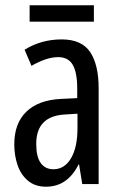

<svg xmlns="http://www.w3.org/2000/svg" viewBox="-20 -696 456 726"><path d="M213 -547Q289 -547 321 -499Q353 -451 353 -362V0H291L279 -74H277Q235 10 154 10Q113 10 86 -12.5Q59 -35 46.5 -71.5Q34 -108 34 -150Q34 -230 80 -274Q126 -318 211 -322L272 -325V-360Q272 -422 255 -451Q238 -480 200 -480Q156 -480 99 -447L73 -508Q136 -547 213 -547ZM225 -263Q117 -257 117 -152Q117 -103 134 -79.5Q151 -56 182 -56Q224 -56 248.5 -97.5Q273 -139 273 -212V-266ZM335 -676V-614H92V-676Z"/></svg>

Font: Noto Sans Bengali UI ExtraCondensed
Style: Regular
Weight: 400
Width: 2
Designer: Jelle Bosma - Monotype Design Team
Foundry: Monotype Imaging Inc.
Version: Version 2.003; ttfautohint (v1.8.4.7-5d5b)